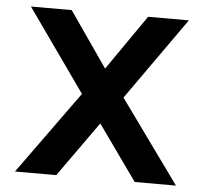

<svg xmlns="http://www.w3.org/2000/svg" viewBox="-48 -695 799 746"><g transform="rotate(5 351.0 -322.0)"><path d="M37 0 270 -323 43 -644H202L351 -429L500 -644H659L432 -323L665 0H504L351 -215L198 0Z"/></g></svg>

Font: Kanit Medium
Style: Regular
Weight: 500
Designer: Katatrad Team
Foundry: CadsonDemak
Version: Version 2.000; ttfautohint (v1.8.3)